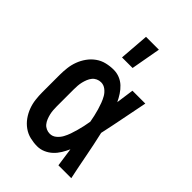

<svg xmlns="http://www.w3.org/2000/svg" viewBox="-225 -849 950 950"><g transform="rotate(45 250.0 -374.0)"><path d="M220 8Q195 8 170 2Q145 -4 124 -19Q103 -34 88 -55Q73 -76 64 -100Q55 -124 52 -149.5Q49 -175 49 -200V-320Q49 -345 52 -370.5Q55 -396 64 -420Q73 -444 88 -465Q103 -486 124 -501Q145 -516 170 -522Q195 -528 220 -528Q242 -528 262 -520Q282 -512 297.5 -497.5Q313 -483 325 -464.5Q337 -446 346 -427Q349 -450 352.5 -473.5Q356 -497 359 -520H449Q436 -456 423.5 -391.5Q411 -327 397 -263Q412 -198 424.5 -132Q437 -66 451 0H361Q358 -24 354 -48.5Q350 -73 347 -98Q338 -78 326.5 -59Q315 -40 299 -25Q283 -10 262.5 -1Q242 8 220 8ZM220 -80Q239 -80 254 -92.5Q269 -105 278 -121.5Q287 -138 293 -155.5Q299 -173 304 -191Q309 -209 313 -227Q317 -245 320 -264Q317 -281 313 -299Q309 -317 304 -334Q299 -351 292.5 -368.5Q286 -386 277 -401.5Q268 -417 253 -428.5Q238 -440 220 -440Q207 -440 195 -434.5Q183 -429 175 -419Q167 -409 162 -396.5Q157 -384 154 -371.5Q151 -359 150 -346Q149 -333 149 -320V-200Q149 -187 150 -174Q151 -161 154 -148.5Q157 -136 162 -123.5Q167 -111 175 -101Q183 -91 195 -85.5Q207 -80 220 -80ZM206 -600 218 -756H308L280 -600Z"/></g></svg>

Font: Iosevka Curly Slab Semibold
Style: Regular
Weight: 600
Monospace: yes
Designer: Belleve Invis
Foundry: Belleve Invis
Version: Version 22.1.2; ttfautohint (v1.8.4)